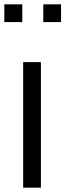

<svg xmlns="http://www.w3.org/2000/svg" viewBox="-52 -867 302 887"><path d="M55 0V-580H137V0ZM230 -847V-765H148V-847ZM51 -847V-765H-32V-847Z"/></svg>

Font: Orbitron
Style: Regular
Weight: 400
Designer: Matt McInerney
Foundry: Matt McInerney
Version: 1.000